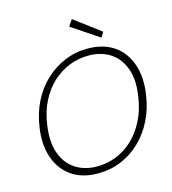

<svg xmlns="http://www.w3.org/2000/svg" viewBox="-130 -1009 1009 1127"><g transform="rotate(-15 374.5 -445.5)"><path d="M326 12Q231 12 167 -32.5Q103 -77 75.5 -156.5Q48 -236 64 -340Q76 -422 110 -490Q144 -558 196.5 -607.5Q249 -657 314.5 -684.5Q380 -712 454 -712Q551 -712 615 -667.5Q679 -623 706 -543.5Q733 -464 717 -360Q705 -278 671 -210Q637 -142 585 -92Q533 -42 467.5 -15Q402 12 326 12ZM331 -29Q394 -29 450 -51.5Q506 -74 551.5 -117.5Q597 -161 628 -223Q659 -285 670 -362Q686 -459 661.5 -528.5Q637 -598 582 -634.5Q527 -671 450 -671Q387 -671 331 -648.5Q275 -626 229 -583Q183 -540 152.5 -479Q122 -418 111 -341Q96 -243 120 -173Q144 -103 199.5 -66Q255 -29 331 -29ZM551 -753 385 -864 411 -903 570 -784Z"/></g></svg>

Font: DM Sans 11pt ExtraLight
Style: Italic
Weight: 250
Italic angle: -10°
Version: Version 4.004;gftools[0.9.30]